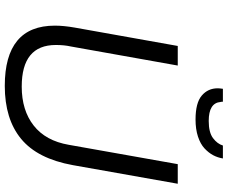

<svg xmlns="http://www.w3.org/2000/svg" viewBox="-92 -816 920 775"><g transform="rotate(90 367.5 -428.0)"><path d="M461.9 -757.8Q394.5 -757.8 365.2 -783Q335.9 -808.1 335.9 -847.2Q335.9 -854.5 337.9 -868.2H390.1Q390.1 -860.8 391.1 -858.9Q395 -811 467.8 -811Q514.2 -811 537.1 -828.4Q560.1 -845.7 566.9 -868.2H619.1Q615.7 -847.2 606 -828.9Q596.2 -810.5 578.4 -793.9Q560.5 -777.3 530.8 -767.6Q501 -757.8 461.9 -757.8ZM326.2 12.2Q83 12.2 83 -189.9Q83 -225.6 90.8 -270L165 -686H244.1L167 -253.9Q161.1 -228 161.1 -193.8Q161.1 -56.2 329.1 -56.2Q424.8 -56.2 486.3 -104.5Q547.9 -152.8 564 -246.1L642.1 -686H721.2L646 -262.2Q620.1 -119.6 540 -53.7Q460 12.2 326.2 12.2Z"/></g></svg>

Font: Archivo Light
Style: Italic
Weight: 300
Italic angle: -10°
Designer: Hector Gatti
Foundry: Omnibus-Type
Version: Version 2.001